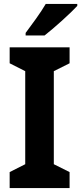

<svg xmlns="http://www.w3.org/2000/svg" viewBox="-20 -954 412 974"><path d="M372 -924V-934H212C186 -889 142 -830 110 -787V-774H206C255 -812 338 -887 372 -924ZM333 0V-81L253 -121V-593L333 -633V-714H29V-633L108 -593V-121L29 -81V0Z"/></svg>

Font: Noto Sans Malayalam SemiCondensed
Style: Bold
Weight: 700
Width: 4
Designer: Jelle Bosma - Monotype Design Team
Foundry: Monotype Imaging Inc.
Version: Version 2.104